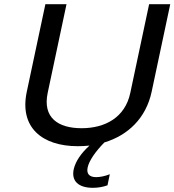

<svg xmlns="http://www.w3.org/2000/svg" viewBox="-20 -690 834 918"><path d="M197 -670 108 -251C72 -81 181 9 352 9C371 9 390 8 408 6C367 43 342 81 333 117C319 177 357 208 424 208C448 208 472 204 494 196L505 143C483 152 458 157 440 157C406 157 393 140 399 111C406 78 436 35 479 -9C592 -43 678 -125 705 -251L794 -670H693L603 -246C578 -127 481 -77 370 -77C258 -77 183 -127 208 -246L298 -670Z"/></svg>

Font: LT Wave
Style: Italic
Weight: 400
Designer: Daniel Lyons
Version: Version 2.5 (Glyphs App)